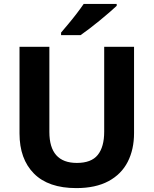

<svg xmlns="http://www.w3.org/2000/svg" viewBox="-20 -954 787 984"><path d="M667 -272Q667 -188 634.5 -124.5Q602 -61 536 -25.5Q470 10 371 10Q228 10 154 -64.5Q80 -139 80 -270V-714H233V-278Q233 -119 374 -119Q448 -119 481 -160Q514 -201 514 -279V-714H667ZM578 -924Q563 -910 540 -890Q517 -870 490 -848Q463 -826 437.5 -806.5Q412 -787 393 -774H293V-787Q309 -806 330.5 -831.5Q352 -857 373 -884.5Q394 -912 409 -934H578Z"/></svg>

Font: Noto Sans Georgian Bold
Style: Regular
Weight: 700
Designer: Monotype Design Team, Akaki Razmadze
Foundry: Google LLC
Version: Version 2.005; ttfautohint (v1.8.4.7-5d5b)